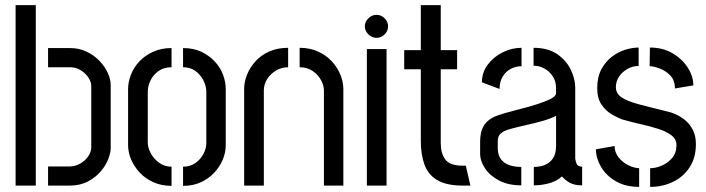

<svg xmlns="http://www.w3.org/2000/svg" viewBox="-20 -726 2762 751"><path d="M168 0V-75H253Q274 -75 293.5 -86Q313 -97 325 -114.5Q337 -132 337 -149V-389Q337 -406 325.5 -423Q314 -440 295.5 -451.5Q277 -463 254 -463H168V-538H254Q289 -538 318.5 -524Q348 -510 369 -488Q390 -466 401.5 -441Q413 -416 413 -393V-147Q413 -129 403.5 -104Q394 -79 374 -55.5Q354 -32 323.5 -16Q293 0 252 0ZM41 0V-706H120V0Z M651 1Q612 1 580.5 -13Q549 -27 527 -50.5Q505 -74 493 -102Q481 -130 481 -158V-377Q481 -405 492 -433.5Q503 -462 525 -485.5Q547 -509 579 -523.5Q611 -538 651 -538V-463Q621 -463 600.5 -448.5Q580 -434 569 -412Q558 -390 558 -367V-168Q558 -148 570 -126Q582 -104 603 -89Q624 -74 651 -74ZM696 1V-74Q724 -74 744.5 -88.5Q765 -103 776 -124.5Q787 -146 787 -166V-367Q787 -389 776 -411Q765 -433 745 -448Q725 -463 696 -463V-538Q737 -538 767.5 -523.5Q798 -509 820 -485.5Q842 -462 852.5 -433.5Q863 -405 863 -377V-158Q863 -130 851.5 -102Q840 -74 818 -50.5Q796 -27 765.5 -13Q735 1 696 1Z M935 -378Q935 -406 946.5 -434.5Q958 -463 980 -487Q1002 -511 1034 -525Q1066 -539 1107 -539V-463Q1082 -463 1060.5 -450.5Q1039 -438 1025.5 -417.5Q1012 -397 1012 -372V0H935ZM1247 -372Q1247 -391 1236 -412Q1225 -433 1203.5 -448Q1182 -463 1152 -463V-539Q1192 -539 1224 -524.5Q1256 -510 1278 -486Q1300 -462 1311.5 -433.5Q1323 -405 1323 -378V0H1247Z M1415 0V-534H1492V0ZM1453 -578Q1435 -578 1421 -591.5Q1407 -605 1407 -623Q1407 -641 1421 -654.5Q1435 -668 1453 -668Q1471 -668 1484.5 -654.5Q1498 -641 1498 -623Q1498 -605 1484.5 -591.5Q1471 -578 1453 -578Z M1787 0Q1723 -1 1688.5 -22.5Q1654 -44 1640 -83Q1626 -122 1626 -175V-455H1561V-530H1626V-706H1704V-530H1768V-455H1704V-165Q1704 -127 1721.5 -102.5Q1739 -78 1790 -78H1802L1820 0Z M2019 -1Q1969 -1 1933 -19.5Q1897 -38 1877.5 -67Q1858 -96 1858 -125V-173Q1858 -188 1861 -204.5Q1864 -221 1875 -238Q1886 -255 1909 -267Q1925 -275 1954.5 -283.5Q1984 -292 2018 -300.5Q2052 -309 2083 -319Q2114 -329 2134.5 -339.5Q2155 -350 2155 -362V-381Q2155 -409 2141.5 -428.5Q2128 -448 2108.5 -458.5Q2089 -469 2067 -469V-539Q2123 -539 2159 -514.5Q2195 -490 2212.5 -453.5Q2230 -417 2230 -383V-107Q2230 -101 2234.5 -87.5Q2239 -74 2257 -74V-1Q2227 -1 2209 -11Q2191 -21 2178 -36Q2159 -18 2129 -9.5Q2099 -1 2068 -1V-73Q2091 -73 2110.5 -80.5Q2130 -88 2142.5 -106Q2155 -124 2155 -155V-273Q2134 -262 2102.5 -253Q2071 -244 2037 -236.5Q2003 -229 1976 -221.5Q1949 -214 1939 -204Q1927 -195 1927 -172V-143Q1928 -118 1940 -102.5Q1952 -87 1972.5 -80Q1993 -73 2019 -73ZM1934 -378 1865 -404Q1865 -443 1888 -473.5Q1911 -504 1946.5 -521.5Q1982 -539 2020 -539V-467Q1997 -467 1977.5 -456.5Q1958 -446 1946 -426Q1934 -406 1934 -378Z M2523 5V-68Q2544 -68 2568 -78Q2592 -88 2609 -108Q2626 -128 2626 -158Q2626 -182 2606 -197Q2586 -212 2554.5 -222Q2523 -232 2485.5 -240.5Q2448 -249 2413 -259Q2395 -266 2372.5 -279Q2350 -292 2333 -316.5Q2316 -341 2316 -381Q2316 -425 2332.5 -455.5Q2349 -486 2374.5 -505Q2400 -524 2427.5 -532Q2455 -540 2478 -540V-468Q2455 -468 2434.5 -456.5Q2414 -445 2401.5 -426.5Q2389 -408 2389 -385Q2389 -360 2411.5 -345Q2434 -330 2479 -318Q2524 -306 2590 -290Q2605 -287 2624 -278.5Q2643 -270 2661 -255Q2679 -240 2690.5 -217Q2702 -194 2702 -162Q2702 -110 2678 -72.5Q2654 -35 2613 -15Q2572 5 2523 5ZM2480 5Q2426 5 2388 -17.5Q2350 -40 2330.5 -74Q2311 -108 2311 -142L2384 -155Q2384 -130 2399.5 -110.5Q2415 -91 2437 -80Q2459 -69 2480 -68ZM2620 -380Q2620 -412 2601.5 -431Q2583 -450 2559.5 -458.5Q2536 -467 2521 -467L2522 -540Q2573 -540 2611 -517.5Q2649 -495 2670.5 -461Q2692 -427 2692 -392Z"/></svg>

Font: Stick No Bills ExtraLight
Style: Regular
Weight: 400
Version: Version 2.000